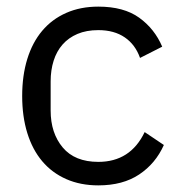

<svg xmlns="http://www.w3.org/2000/svg" viewBox="-20 -548 543 580"><path d="M277 12Q223 12 180 -7Q137 -26 107.5 -61Q78 -96 62.5 -146Q47 -196 47 -258Q47 -320 62.5 -370Q78 -420 107.5 -455Q137 -490 180 -509Q223 -528 277 -528Q354 -528 400.5 -494.5Q447 -461 470 -407L403 -373Q389 -413 357 -435Q325 -457 277 -457Q241 -457 214 -445.5Q187 -434 169 -413.5Q151 -393 142 -364.5Q133 -336 133 -302V-214Q133 -146 169.5 -102.5Q206 -59 277 -59Q374 -59 417 -149L475 -110Q450 -54 400.5 -21Q351 12 277 12Z"/></svg>

Font: IBM Plex Sans
Style: Regular
Weight: 400
Designer: Mike Abbink, Paul van der Laan, Pieter van Rosmalen
Foundry: Bold Monday
Version: Version 3.005